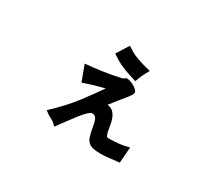

<svg xmlns="http://www.w3.org/2000/svg" viewBox="-113 -738 1226 1084"><g transform="rotate(30 500.0 -196.5)"><path d="M520 -150Q545 -147 558.5 -133.5Q572 -120 579.5 -101Q587 -82 590.5 -61Q594 -40 597 -23Q600 -6 605.5 4Q611 14 624 11Q656 11 687 7.5Q718 4 751 -5L743 98Q699 103 673 106Q647 109 624 109Q593 109 573.5 104.5Q554 100 541.5 87.5Q529 75 522.5 53Q516 31 510 -4Q504 -41 495 -53Q486 -65 473 -65Q462 -67 445 -51Q428 -35 407.5 -9Q387 17 364.5 48Q342 79 321 107Q313 100 308.5 95Q304 90 299 86.5Q294 83 287.5 79.5Q281 76 270 70Q260 65 253.5 59.5Q247 54 238 48Q324 -33 378.5 -105.5Q433 -178 465 -225Q436 -218 406.5 -209.5Q377 -201 330 -185L292 -287Q323 -290 350 -293Q377 -296 403.5 -300Q430 -304 458 -309Q486 -314 521 -322Q526 -325 531 -329.5Q536 -334 543 -334Q551 -334 564.5 -329.5Q578 -325 590 -318Q602 -311 611 -301.5Q620 -292 619 -283Q617 -270 587 -234Q557 -198 520 -150ZM413 -423 463 -502Q481 -490 497.5 -480.5Q514 -471 533.5 -463.5Q553 -456 576.5 -449Q600 -442 631 -435Q623 -420 617.5 -410Q612 -400 607.5 -390.5Q603 -381 599 -370.5Q595 -360 589 -344Q557 -354 533 -362Q509 -370 489.5 -378.5Q470 -387 452 -397.5Q434 -408 413 -423Z"/></g></svg>

Font: D2Coding
Style: Bold
Weight: 700
Monospace: yes
Designer: Yong-Rak Park; Jeong-Hwan Yoon; Sang-Min Lee;
Foundry: NHN Corporation
Version: Version 1.3.2; Build 20180524